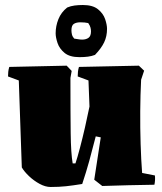

<svg xmlns="http://www.w3.org/2000/svg" viewBox="-20 -737 648 766"><path d="M182 9Q161 9 138 -3.5Q115 -16 96 -34Q77 -52 67 -69Q64 -156 61 -242.5Q58 -329 55 -416L12 -432Q12 -442 13 -451Q14 -460 17 -470L246 -475L266 -454L261 -426Q261 -290 262 -207Q263 -124 270 -85H281Q289 -109 299 -147Q309 -185 319 -228.5Q329 -272 337 -312Q336 -338 335 -364Q334 -390 333 -416L290 -432Q290 -442 291 -451Q292 -460 295 -470L534 -475L555 -455L543 -419Q540 -360 539.5 -293.5Q539 -227 541 -163Q543 -99 547 -47L598 -37Q599 -28 598.5 -18.5Q598 -9 596 0Q544 1 492 2Q440 3 388 5L356 -20L382 -189L362 -193Q348 -138 336 -94.5Q324 -51 308 -3Q271 3 243.5 6Q216 9 182 9ZM297 -509Q258 -509 237.5 -526Q217 -543 209.5 -565.5Q202 -588 202 -604Q202 -633 213 -660.5Q224 -688 248 -707Q262 -713 277.5 -715Q293 -717 311 -717Q350 -717 371 -700Q392 -683 399.5 -660.5Q407 -638 407 -622Q407 -592 395.5 -568Q384 -544 359 -518Q346 -513 331 -511Q316 -509 297 -509ZM308 -579Q323 -579 333 -586Q343 -593 343 -612Q343 -619 341 -627Q339 -635 332 -645Q319 -648 300 -648Q285 -648 275 -642Q265 -636 265 -616Q265 -608 267 -599.5Q269 -591 276 -583Q284 -582 292 -580.5Q300 -579 308 -579Z"/></svg>

Font: Labrada Black
Style: Regular
Weight: 900
Designer: Mercedes Jáuregui
Foundry: Omnibus-Type Team
Version: Version 1.000; ttfautohint (v1.8.4.7-5d5b)